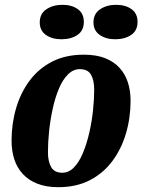

<svg xmlns="http://www.w3.org/2000/svg" viewBox="-20 -757 591 797"><path d="M222 20Q172 20 135 5.5Q98 -9 74 -35.5Q50 -62 39 -97Q28 -132 28 -173Q28 -244 47 -308.5Q66 -373 103.5 -423Q141 -473 197 -501.5Q253 -530 328 -530Q380 -530 416.5 -515.5Q453 -501 476.5 -475Q500 -449 511 -414.5Q522 -380 522 -339Q522 -268 503 -203.5Q484 -139 446.5 -88.5Q409 -38 353 -9Q297 20 222 20ZM239 -40Q266 -40 287.5 -62.5Q309 -85 324.5 -122.5Q340 -160 350.5 -205.5Q361 -251 366 -298Q371 -345 371 -385Q371 -423 358 -446.5Q345 -470 311 -470Q284 -470 262 -448Q240 -426 224.5 -389Q209 -352 199 -306.5Q189 -261 184 -214Q179 -167 179 -125Q179 -88 192 -64Q205 -40 239 -40ZM235 -594Q196 -594 170.5 -612Q145 -630 145 -664Q145 -700 172.5 -718.5Q200 -737 239 -737Q278 -737 303 -719Q328 -701 328 -666Q328 -630 301.5 -612Q275 -594 235 -594ZM458 -594Q420 -594 394 -612Q368 -630 368 -664Q368 -700 395.5 -718.5Q423 -737 462 -737Q501 -737 526 -719Q551 -701 551 -666Q551 -630 524.5 -612Q498 -594 458 -594Z"/></svg>

Font: Sansita Swashed Light SemiBold
Style: Regular
Weight: 600
Version: Version 1.003